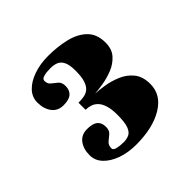

<svg xmlns="http://www.w3.org/2000/svg" viewBox="-111 -838 596 596"><g transform="rotate(-45 187.5 -540.0)"><path d="M168.5 -345Q133.5 -345 105 -355.2Q76.5 -365.5 59.8 -383.2Q43 -401 43 -424.5Q43 -452 56.5 -469.8Q70 -487.5 95 -487.5Q119.5 -487.5 130.5 -478.2Q141.5 -469 141.5 -451Q141.5 -435 132.5 -427.5Q123.5 -420 114.8 -412.8Q106 -405.5 106 -391.5Q106 -384 118.2 -381Q130.5 -378 147 -378Q160 -378 170.5 -382.8Q181 -387.5 187 -403.2Q193 -419 193 -452Q193 -476 188.2 -492Q183.5 -508 175 -517Q166.5 -526 155.8 -529.5Q145 -533 134 -533V-564Q146 -564 157.5 -565.8Q169 -567.5 178 -574.5Q187 -581.5 192.5 -597.2Q198 -613 198 -641Q198 -666.5 191.5 -679.5Q185 -692.5 174 -697Q163 -701.5 147.5 -701.5Q130 -701.5 118.5 -698.2Q107 -695 107 -686.5Q107 -673.5 115.8 -666.8Q124.5 -660 133.5 -652.5Q142.5 -645 142.5 -629Q142.5 -610.5 131.2 -600.8Q120 -591 96 -591Q71 -591 57.5 -609Q44 -627 44 -654.5Q44 -678.5 60.8 -696Q77.5 -713.5 106.2 -723.5Q135 -733.5 170 -733.5Q210 -733.5 245.5 -725.2Q281 -717 303.2 -695.8Q325.5 -674.5 325.5 -636.5Q325.5 -608 310 -590.8Q294.5 -573.5 271.8 -564.5Q249 -555.5 226.5 -552Q204 -548.5 190 -547.5Q205.5 -547 229.2 -543.2Q253 -539.5 277 -529.5Q301 -519.5 317 -499.8Q333 -480 333 -447.5Q333 -400 287.5 -372.5Q242 -345 168.5 -345Z"/></g></svg>

Font: Imbue Thin 10pt ExtraBold
Style: Regular
Weight: 800
Version: Version 1.102